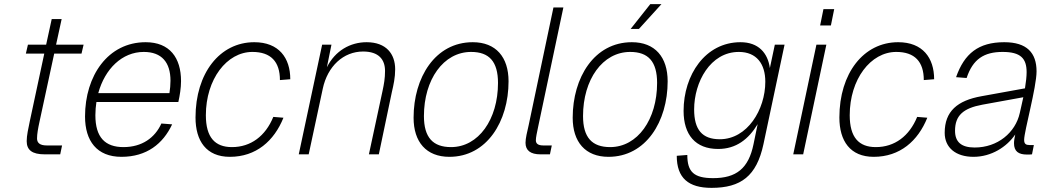

<svg xmlns="http://www.w3.org/2000/svg" viewBox="-20 -746 5096 928"><path d="M196 0H271L280 -43H206C172 -43 159 -56 159 -77C159 -98 164 -126 171 -158L242 -487H374L384 -530H251L278 -654H230L203 -530H115L105 -487H194L124 -160C117 -126 109 -91 109 -64C109 -21 135 0 196 0Z M567 12C689 12 768 -51 812 -145L760 -149C729 -80 666 -35 577 -35C488 -35 441 -82 441 -189C441 -211 443 -233 446 -253H842C849 -284 855 -321 855 -354C855 -467 800 -542 684 -542C502 -542 391 -380 391 -183C391 -65 448 12 567 12ZM675 -495C762 -495 804 -444 804 -356C804 -335 802 -316 799 -296H455C487 -413 570 -495 675 -495Z M1091 12C1218 12 1305 -65 1350 -177L1301 -181C1263 -88 1192 -35 1101 -35C1019 -35 975 -82 975 -189C975 -363 1076 -495 1200 -495C1289 -495 1333 -448 1333 -359L1383 -363C1383 -466 1328 -542 1209 -542C1042 -542 925 -392 925 -178C925 -65 977 12 1091 12Z M1424 0H1472L1540 -317C1563 -426 1640 -497 1735 -497C1811 -497 1841 -458 1841 -403C1841 -367 1836 -340 1829 -307L1763 0H1811L1874 -301C1882 -335 1890 -371 1890 -411C1890 -485 1847 -542 1752 -542C1673 -542 1600 -501 1560 -421L1582 -530H1537Z M2152 12C2333 12 2438 -159 2438 -353C2438 -470 2377 -542 2265 -542C2083 -542 1979 -371 1979 -177C1979 -60 2040 12 2152 12ZM2160 -35C2073 -35 2029 -81 2029 -185C2029 -361 2123 -495 2257 -495C2344 -495 2387 -449 2387 -345C2387 -169 2293 -35 2160 -35Z M2592 0H2638L2647 -43H2606C2579 -43 2570 -53 2570 -68C2570 -82 2575 -104 2581 -133L2703 -710H2655L2535 -140C2528 -110 2520 -77 2520 -56C2520 -19 2544 0 2592 0Z M3028 -606H3068L3177 -726H3123ZM2921 12C3102 12 3207 -159 3207 -353C3207 -470 3146 -542 3034 -542C2852 -542 2748 -371 2748 -177C2748 -60 2809 12 2921 12ZM2929 -35C2842 -35 2798 -81 2798 -185C2798 -361 2892 -495 3026 -495C3113 -495 3156 -449 3156 -345C3156 -169 3062 -35 2929 -35Z M3419 162C3561 162 3637 105 3670 -49L3772 -530H3725L3701 -417C3691 -490 3646 -542 3559 -542C3389 -542 3284 -384 3284 -210C3284 -95 3341 -26 3451 -26C3538 -26 3598 -73 3642 -146L3622 -49C3598 68 3539 115 3427 115C3334 115 3302 85 3302 3L3251 7C3251 115 3308 162 3419 162ZM3459 -73C3374 -73 3335 -119 3335 -217C3335 -349 3413 -495 3551 -495C3637 -495 3679 -437 3679 -351C3679 -216 3592 -73 3459 -73Z M3944 -623H3996L4012 -702H3960ZM3814 0H3862L3974 -530H3926Z M4203 12C4330 12 4417 -65 4462 -177L4413 -181C4375 -88 4304 -35 4213 -35C4131 -35 4087 -82 4087 -189C4087 -363 4188 -495 4312 -495C4401 -495 4445 -448 4445 -359L4495 -363C4495 -466 4440 -542 4321 -542C4154 -542 4037 -392 4037 -178C4037 -65 4089 12 4203 12Z M4881 -54C4881 -14 4903 1 4944 1C4952 1 4961 1 4968 0L4977 -45H4956C4939 -45 4930 -50 4930 -70C4930 -111 4990 -324 4990 -401C4990 -491 4943 -542 4834 -542C4709 -542 4641 -487 4601 -373L4652 -369C4682 -460 4736 -495 4826 -495C4914 -495 4942 -463 4942 -397C4942 -377 4939 -349 4934 -319L4724 -281C4607 -260 4546 -208 4546 -104C4546 -32 4600 12 4685 12C4772 12 4846 -36 4887 -96C4884 -82 4881 -66 4881 -54ZM4596 -114C4596 -188 4636 -223 4728 -240L4926 -276C4920 -247 4913 -219 4909 -200C4888 -105 4802 -33 4691 -33C4626 -33 4596 -60 4596 -114Z"/></svg>

Font: Geist ExtraLight
Style: Italic
Weight: 200
Italic angle: -12°
Designer: Basement.studio, Andrés Briganti, Mateo Zaragoza
Foundry: Basement.studio, Vercel, Andrés Briganti, Guido Ferreyra, Mateo Zaragoza
Version: Version 1.500